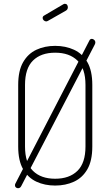

<svg xmlns="http://www.w3.org/2000/svg" viewBox="-20 -973 583 1013"><path d="M271 6Q216 6 172 -14.5Q128 -35 102 -80Q76 -125 76 -200V-525Q76 -600 102 -645Q128 -690 172 -710.5Q216 -731 271 -731Q326 -731 370.5 -710.5Q415 -690 441 -645Q467 -600 467 -525V-200Q467 -125 441 -80Q415 -35 370.5 -14.5Q326 6 271 6ZM271 -30Q346 -30 388.5 -71.5Q431 -113 431 -200V-525Q431 -612 388.5 -653.5Q346 -695 271 -695Q196 -695 154 -653.5Q112 -612 112 -525V-200Q112 -113 154 -71.5Q196 -30 271 -30ZM75 20Q69 20 64 16Q59 12 59 5Q59 -1 61 -4L452 -760Q456 -768 465 -768Q471 -768 477 -762.5Q483 -757 483 -749Q483 -744 480 -738L92 9Q89 15 84.5 17.5Q80 20 75 20ZM224 -860Q217 -860 211 -865.5Q205 -871 205 -878Q205 -887 213 -891L315 -951Q319 -953 322 -953Q330 -953 334 -947.5Q338 -942 338 -935Q338 -923 328 -917L233 -863Q231 -862 228.5 -861Q226 -860 224 -860Z"/></svg>

Font: Dosis ExtraLight ExtraLight
Style: Regular
Weight: 250
Version: Version 3.001; ttfautohint (v1.8.2)